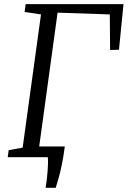

<svg xmlns="http://www.w3.org/2000/svg" viewBox="-20 -763 620 932"><path d="M201.5 148.5Q204.5 130.5 207 110Q209.5 89.5 211 69Q212.5 48.5 213 30.8Q213.5 13 212 0L149.5 -52H294.5Q288 -1.5 280 37Q272 75.5 264.2 103Q256.5 130.5 250.5 148.5ZM17.5 0 22 -34 90 -46.5 179 -693 99.5 -705 104.5 -743H579.5L557.5 -521.5L514.5 -520.5L513 -693L259.5 -701.5L169.5 -46.5L284 -34L280.5 0Z"/></svg>

Font: Merriweather 24pt Light
Style: Italic
Weight: 300
Italic angle: -7.8°
Version: Version 2.101